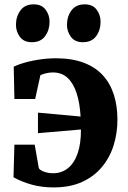

<svg xmlns="http://www.w3.org/2000/svg" viewBox="-20 -826 573 860"><path d="M219.5 13.5Q167 13.5 121.5 0.8Q76 -12 40.5 -32L44.5 -178H135.5L153.5 -74.5Q154.5 -69.5 163 -63.8Q171.5 -58 186 -54Q200.5 -50 217.5 -50Q255.5 -50 283.8 -72.2Q312 -94.5 327.5 -138.2Q343 -182 342.5 -246L150 -229.5V-321.5L341 -304Q337.5 -365 323 -409.2Q308.5 -453.5 282.5 -477.5Q256.5 -501.5 217 -501.5Q201 -501.5 186 -497.8Q171 -494 161 -489.5L137.5 -382.5H44.5L41.5 -527.5Q78 -544.5 129.8 -554.8Q181.5 -565 230 -565Q301.5 -565 353.8 -545.5Q406 -526 439.5 -490Q473 -454 489.5 -403.2Q506 -352.5 506 -290Q506 -230.5 489.2 -176Q472.5 -121.5 437.2 -78.8Q402 -36 348 -11.2Q294 13.5 219.5 13.5ZM122 -637Q87 -637 69.2 -660.8Q51.5 -684.5 51.5 -714.5Q51.5 -752 71.5 -779.2Q91.5 -806.5 130.5 -806.5H131.5Q166.5 -806.5 184.2 -782.8Q202 -759 202 -728.5Q202 -691.5 182.2 -664.2Q162.5 -637 123 -637ZM350.5 -637Q315.5 -637 297.8 -660.8Q280 -684.5 280 -714.5Q280 -752 300 -779.2Q320 -806.5 359 -806.5H360Q395 -806.5 412.8 -782.8Q430.5 -759 430.5 -728.5Q430.5 -691.5 410.8 -664.2Q391 -637 351.5 -637Z"/></svg>

Font: Merriweather 28pt ExtraBold
Style: Regular
Weight: 800
Version: Version 2.100